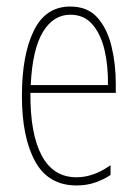

<svg xmlns="http://www.w3.org/2000/svg" viewBox="-20 -623 420 587"><path d="M195 -603Q248 -603 278 -569Q308 -535 321 -481Q334 -427 334 -367V-339H73Q72 -214 107.5 -147.5Q143 -81 214 -81Q266 -81 318 -118V-88Q297 -74 271 -65Q245 -56 214 -56Q128 -56 87.5 -129.5Q47 -203 47 -330Q47 -454 83 -528.5Q119 -603 195 -603ZM195 -578Q143 -578 111 -525Q79 -472 74 -363H310Q311 -422 299.5 -470.5Q288 -519 262.5 -548.5Q237 -578 195 -578Z"/></svg>

Font: Noto Sans Malayalam UI ExtraCondensed Thin
Style: Regular
Weight: 100
Width: 2
Designer: Jelle Bosma - Monotype Design Team
Foundry: Monotype Imaging Inc.
Version: Version 2.104; ttfautohint (v1.8.4.7-5d5b)